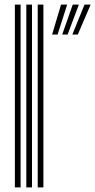

<svg xmlns="http://www.w3.org/2000/svg" viewBox="-20 -820 417 840"><path d="M145 0V-800H169.9V0ZM45.1 0V-800H70.1V0ZM95.1 0V-800H120V0ZM296.4 -668.8 349.8 -800H376.6L320.4 -668.8ZM252.1 -668.8 298.3 -800H325.1L275.8 -668.8ZM208 -668.8 247.1 -800H273.9L231.9 -668.8Z"/></svg>

Font: Big Shoulders Inline Thin
Style: Regular
Weight: 100
Designer: Patric King
Foundry: XO Type Co
Version: Version 2.002